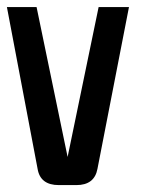

<svg xmlns="http://www.w3.org/2000/svg" viewBox="-20 -536 436 556"><path d="M0 -515.6H85.9L175.8 -81.5L265.6 -515.6H353.5L262.2 -46.9Q253.4 0 201.2 0H150.4Q96.7 0 88.9 -46.9Z"/></svg>

Font: Aswaq
Style: Regular
Weight: 400
Designer: Husham Jawad
Version: Version 1.000;November 3, 2021;FontCreator 14.0.0.2814 32-bi